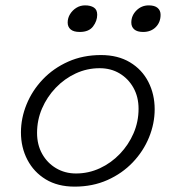

<svg xmlns="http://www.w3.org/2000/svg" viewBox="-20 -680 654 715"><path d="M356 -475Q419 -475 464 -448Q509 -421 532.5 -375Q556 -329 556 -273Q556 -220 535 -168.5Q514 -117 474.5 -75.5Q435 -34 380 -9.5Q325 15 258 15Q195 15 150.5 -12Q106 -39 82 -85Q58 -131 58 -187Q58 -240 79 -291.5Q100 -343 139.5 -384.5Q179 -426 234 -450.5Q289 -475 356 -475ZM263 -34Q310 -34 352 -53.5Q394 -73 426.5 -107Q459 -141 477.5 -184Q496 -227 496 -275Q496 -319 477 -353Q458 -387 425.5 -406.5Q393 -426 351 -426Q304 -426 262 -406.5Q220 -387 187.5 -353Q155 -319 136.5 -276Q118 -233 118 -185Q118 -141 137 -107Q156 -73 189 -53.5Q222 -34 263 -34ZM277 -561Q254 -561 243 -570.5Q232 -580 232 -596Q232 -613 241 -627.5Q250 -642 264.5 -651Q279 -660 297 -660Q317 -660 329.5 -652Q342 -644 342 -625Q342 -602 326.5 -581.5Q311 -561 277 -561ZM513 -561Q491 -561 480 -570.5Q469 -580 469 -596Q469 -622 488 -641Q507 -660 534 -660Q556 -660 567 -650.5Q578 -641 578 -625Q578 -597 560 -579Q542 -561 513 -561Z"/></svg>

Font: Intel One Mono Light
Style: Italic
Weight: 300
Italic angle: -16°
Monospace: yes
Designer: Fred Shallcrass
Foundry: Frere-Jones Type LLC
Version: Version 1.004